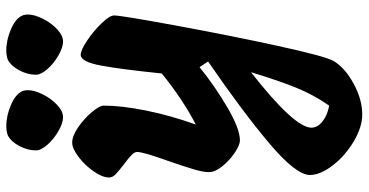

<svg xmlns="http://www.w3.org/2000/svg" viewBox="-300 -513 1169 609"><g transform="rotate(-90 284.5 -208.5)"><path d="M112 -679Q112 -705 125.5 -731Q139 -757 159 -768Q172 -773 189 -773Q223 -773 258 -757.5Q293 -742 301 -719Q303 -711 303 -705Q303 -684 289.5 -657Q276 -630 256 -611.5Q236 -593 217 -593Q199 -593 173.5 -607.5Q148 -622 130 -642.5Q112 -663 112 -679ZM352 -679Q352 -705 365.5 -731Q379 -757 399 -768Q412 -773 429 -773Q463 -773 498 -757.5Q533 -742 541 -719Q543 -711 543 -705Q543 -684 529.5 -657Q516 -630 496 -611.5Q476 -593 457 -593Q439 -593 413.5 -607.5Q388 -622 370 -642.5Q352 -663 352 -679ZM144 -32Q129 -32 104.5 -48.5Q80 -65 61.5 -88Q43 -111 43 -130Q43 -148 51.5 -177Q60 -206 79 -261Q107 -339 107 -358Q107 -366 97.5 -375.5Q88 -385 69 -399Q47 -416 36.5 -426Q26 -436 26 -447Q26 -468 45.5 -496Q65 -524 91.5 -544Q118 -564 137 -564Q158 -564 185.5 -545Q213 -526 233.5 -501.5Q254 -477 254 -464Q254 -408 238.5 -330.5Q223 -253 194 -172Q275 -214 356 -280Q369 -408 381 -472.5Q393 -537 415 -537Q430 -537 460.5 -516.5Q491 -496 515.5 -470.5Q540 -445 540 -431Q540 -410 509 -240.5Q478 -71 444 85.5Q410 242 395 266Q373 302 323 329Q273 356 226 356Q186 356 140.5 329Q95 302 64.5 262.5Q34 223 34 190Q34 146 134 61.5Q234 -23 394 -133L376 -160Q314 -110 247 -71Q180 -32 144 -32ZM184 195Q184 214 204 230Q224 246 254 251Q287 204 309.5 149.5Q332 95 360 3Q184 141 184 195Z"/></g></svg>

Font: Mogra
Style: Regular
Weight: 400
Designer: Lipi Raval
Foundry: Lipi Raval
Version: Version 1.002;PS 1.002;hotconv 1.0.88;makeotf.lib2.5.647800;